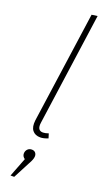

<svg xmlns="http://www.w3.org/2000/svg" viewBox="-191 -773 611 1075"><g transform="rotate(20 114.5 -236.0)"><path d="M188 -738.8 94.2 -69.8Q86.9 -21 123 -21Q136.2 -21 155.8 -27.8L164.1 -1Q138.2 9.8 118.2 9.8Q87.4 9.8 71.3 -10.3Q55.2 -30.3 60.1 -70.8L153.8 -733.9ZM98.1 89.8Q111.8 89.8 119.4 98.1Q127 106.4 127 119.1Q127 136.7 108.9 168L57.1 267.1H35.2L79.1 153.8Q63 142.6 63 126Q63 110.8 72.8 100.3Q82.5 89.8 98.1 89.8Z"/></g></svg>

Font: Fira Sans Compressed UltraLight
Style: Italic
Weight: 200
Width: 3
Italic angle: -8°
Designer: Carrois Corporate & Edenspiekermann AG
Foundry: Carrois Corporate GbR & Edenspiekermann AG
Version: Version 4.203;PS 004.203;hotconv 1.0.88;makeotf.lib2.5.64775